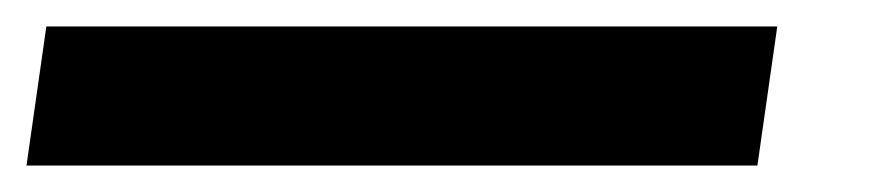

<svg xmlns="http://www.w3.org/2000/svg" viewBox="-83 38 677 145"><path d="M-48 58H504L489 163H-63Z"/></svg>

Font: Nebula Sans Black
Style: Regular
Weight: 900
Italic angle: -9°
Designer: Paul D. Hunt for Adobe (as Source Sans)
Foundry: Nebula Entertainment & Broadcasting LLC
Version: Version 1.010